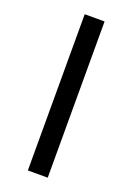

<svg xmlns="http://www.w3.org/2000/svg" viewBox="-130 -707 523 758"><g transform="rotate(20 131.5 -328.0)"><path d="M89.6 0V-656.3H173.1V0Z"/></g></svg>

Font: SourceSans3VF
Style: Regular
Weight: 200
Designer: Paul D. Hunt
Foundry: Adobe
Version: Version 3.052;hotconv 1.1.0;makeotfexe 2.6.0